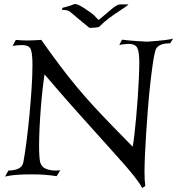

<svg xmlns="http://www.w3.org/2000/svg" viewBox="-20 -872 884 958"><path d="M356 -852Q363 -852 378.5 -844Q394 -836 411 -824Q440 -805 450.5 -794.5Q461 -784 469 -775Q472 -771 475 -775Q517 -809 535.5 -825.5Q554 -842 572 -849Q574 -850 579.5 -850Q585 -850 592 -850Q601 -850 610.5 -850Q620 -850 621 -849Q608 -838 582 -821.5Q556 -805 527 -783.5Q498 -762 473 -737Q463 -735 452 -734Q441 -733 433 -733Q426 -733 425 -734L369 -780Q354 -793 342.5 -802.5Q331 -812 327 -815Q320 -820 308 -821.5Q296 -823 289 -823L292 -833Q302 -835 320 -840.5Q338 -846 349 -851Q351 -852 356 -852ZM689 66Q682 49 647 4.5Q612 -40 548 -110Q490 -175 447.5 -222Q405 -269 373 -305Q341 -341 314 -371.5Q287 -402 260.5 -433Q234 -464 202 -501Q198 -475 193 -431.5Q188 -388 184 -337.5Q180 -287 177.5 -236Q175 -185 175 -144Q175 -116 176.5 -93.5Q178 -71 181 -60Q189 -37 211 -29Q233 -21 255 -21Q263 -21 269.5 -21.5Q276 -22 281 -23L263 7Q229 2 202 0Q175 -2 135 -2Q86 -2 55.5 1Q25 4 5 9L22 -21Q50 -21 71.5 -30.5Q93 -40 97 -65Q105 -109 113 -172Q121 -235 127.5 -304Q134 -373 138 -437Q142 -501 142 -547Q142 -603 134 -625Q126 -647 89 -647Q79 -647 68 -646Q57 -645 43 -643L59 -673Q70 -672 84.5 -671Q99 -670 115 -670Q134 -670 152.5 -671Q171 -672 186 -673Q238 -599 281.5 -541.5Q325 -484 365.5 -435.5Q406 -387 447.5 -342Q489 -297 536.5 -248Q584 -199 642 -140Q646 -160 650.5 -199Q655 -238 659.5 -287Q664 -336 667.5 -387Q671 -438 673 -484Q675 -530 675 -561Q675 -611 665.5 -632Q656 -653 621 -653Q611 -653 600 -651.5Q589 -650 575 -648L589 -674Q595 -673 626 -670Q657 -667 714 -664Q827 -672 844 -680L829 -656Q765 -656 755 -619Q749 -599 742.5 -554.5Q736 -510 729.5 -451.5Q723 -393 718 -329Q713 -265 709 -203.5Q705 -142 703 -92.5Q701 -43 701 -14Q701 8 702 25.5Q703 43 705 56Z"/></svg>

Font: Luxurious Roman
Style: Regular
Weight: 400
Designer: Robert E. Leuschke
Foundry: Robert E. Leuschke
Version: Version 1.010; ttfautohint (v1.8.3)